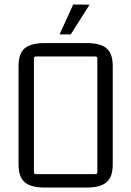

<svg xmlns="http://www.w3.org/2000/svg" viewBox="-20 -834 588 860"><path d="M407 -581H141Q132 -581 132 -572V-63Q132 -54 141 -54H407Q416 -54 416 -63V-572Q416 -581 407 -581ZM63 -98V-537Q63 -595 91 -618Q119 -641 179 -641H369Q429 -641 457 -618Q485 -595 485 -537V-98Q485 -41 457 -17.5Q429 6 369 6H179Q119 6 91 -17.5Q63 -41 63 -98ZM247 -680H297L381 -813L308 -814Z"/></svg>

Font: Gemunu Libre ExtraLight Light
Style: Regular
Weight: 300
Version: Version 1.100